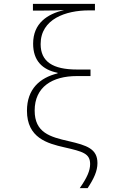

<svg xmlns="http://www.w3.org/2000/svg" viewBox="-20 -780 640 997"><path d="M394 197H435C468 147 486 108 486 67C486 -7 432 -25 337 -47C240 -69 160 -91 160 -206C160 -329 252 -385 379 -385H450V-419H380C254 -419 191 -460 191 -551C191 -682 323 -726 441 -726H473V-760H151V-725H198C252 -725 280 -726 313 -728C226 -707 152 -660 152 -553C152 -466 199 -418 279 -402V-399C186 -376 120 -317 120 -205C120 -64 226 -35 314 -15C410 7 448 17 448 72C448 106 432 143 394 197Z"/></svg>

Font: Noto Sans Mono ExtraLight
Style: Regular
Weight: 200
Designer: Monotype Design Team
Foundry: Monotype Imaging Inc.
Version: Version 2.014